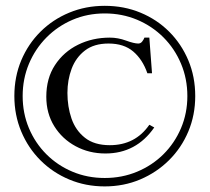

<svg xmlns="http://www.w3.org/2000/svg" viewBox="-20 -632 728 666"><path d="M657.2 -298.8Q657.2 -232.9 633.3 -176Q609.4 -119.1 566.4 -76.4Q523.4 -33.7 466.3 -9.5Q409.2 14.6 343.3 14.6Q277.3 14.6 220.2 -9.3Q163.1 -33.2 120.4 -75.9Q77.6 -118.7 53.7 -175.8Q29.8 -232.9 29.8 -298.8Q29.8 -365.7 53.7 -422.6Q77.6 -479.5 120.4 -522Q163.1 -564.5 220.2 -588.1Q277.3 -611.8 343.3 -611.8Q410.2 -611.8 467.3 -588.1Q524.4 -564.5 566.9 -522Q609.4 -479.5 633.3 -422.6Q657.2 -365.7 657.2 -298.8ZM629.9 -298.8Q629.9 -358.9 607.9 -411.1Q585.9 -463.4 546.9 -502.4Q507.8 -541.5 455.6 -563.5Q403.3 -585.4 343.3 -585.4Q283.2 -585.4 231.4 -563.2Q179.7 -541 140.9 -501.7Q102.1 -462.4 80.3 -410.4Q58.6 -358.4 58.6 -298.8Q58.6 -239.3 80.3 -187.5Q102.1 -135.7 140.9 -96.9Q179.7 -58.1 231.4 -36.4Q283.2 -14.6 343.3 -14.6Q403.3 -14.6 455.6 -36.4Q507.8 -58.1 546.9 -96.9Q585.9 -135.7 607.9 -187.5Q629.9 -239.3 629.9 -298.8ZM498 -199.2 515.1 -189.9Q452.6 -99.6 345.7 -99.6Q289.1 -99.6 242.4 -124.8Q195.8 -149.9 168.2 -194.3Q140.6 -238.8 140.6 -296.4Q140.6 -360.4 170.7 -406.2Q200.7 -452.1 250.7 -476.8Q300.8 -501.5 360.8 -501.5Q389.2 -501.5 417.2 -491.2Q445.3 -481 459.5 -481Q467.8 -481 473.1 -487.8Q478.5 -494.6 481 -501.5H498L507.3 -377.9H491.2Q474.6 -425.8 442.1 -453.4Q409.7 -481 356.4 -481Q306.2 -481 274.7 -456.8Q243.2 -432.6 228.5 -393.6Q213.9 -354.5 213.9 -309.6Q213.9 -262.2 228 -220.9Q242.2 -179.7 274.7 -154.1Q307.1 -128.4 360.8 -128.4Q449.2 -128.4 498 -199.2Z"/></svg>

Font: Scheherazade New
Style: Regular
Weight: 400
Designer: SIL International
Foundry: SIL International
Version: Version 4.000